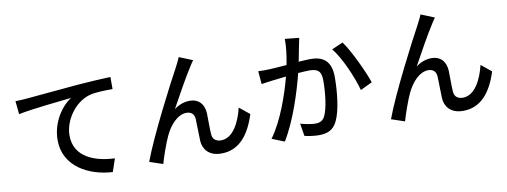

<svg xmlns="http://www.w3.org/2000/svg" viewBox="-65 -1161 4131 1564"><g transform="rotate(-10 2000.0 -379.0)"><path d="M83 -674 94 -565C204 -588 447 -612 534 -622C453 -570 366 -450 366 -301C366 -82 570 22 764 32L800 -75C636 -82 468 -142 468 -322C468 -439 555 -580 687 -619C739 -633 824 -634 879 -634V-734C811 -732 712 -726 606 -718C424 -702 248 -685 175 -679C156 -677 122 -675 83 -674Z M1566 -752 1455 -797C1441 -762 1425 -735 1413 -710C1360 -615 1143 -198 1070 2L1180 39C1194 -12 1233 -126 1261 -184C1298 -263 1364 -339 1438 -339C1479 -339 1502 -315 1504 -276C1507 -228 1506 -149 1509 -93C1513 -29 1555 37 1662 37C1810 37 1897 -74 1949 -239L1865 -307C1838 -193 1778 -69 1678 -69C1640 -69 1609 -87 1606 -131C1602 -177 1604 -254 1602 -306C1598 -386 1552 -431 1482 -431C1439 -431 1395 -418 1351 -385C1401 -477 1489 -635 1535 -705C1546 -722 1557 -740 1566 -752Z M2332 -793C2333 -729 2323 -654 2309 -581C2253 -576 2200 -572 2168 -571C2135 -570 2106 -569 2073 -571L2082 -463C2110 -468 2155 -474 2181 -477C2203 -480 2243 -484 2288 -489C2253 -355 2182 -142 2084 -10L2187 31C2284 -127 2354 -354 2391 -500C2428 -503 2461 -505 2481 -505C2544 -505 2582 -491 2582 -406C2582 -303 2568 -179 2538 -117C2520 -79 2492 -70 2457 -70C2430 -70 2375 -79 2335 -91L2352 13C2384 21 2432 28 2469 28C2539 28 2590 9 2622 -58C2664 -143 2679 -300 2679 -417C2679 -555 2606 -595 2510 -595C2487 -595 2452 -593 2411 -590C2420 -635 2429 -683 2435 -713C2439 -735 2444 -760 2449 -781ZM2697 -642C2767 -557 2842 -380 2870 -275L2968 -322C2936 -415 2851 -599 2790 -682Z M3566 -752 3455 -797C3441 -762 3425 -735 3413 -710C3360 -615 3143 -198 3070 2L3180 39C3194 -12 3233 -126 3261 -184C3298 -263 3364 -339 3438 -339C3479 -339 3502 -315 3504 -276C3507 -228 3506 -149 3509 -93C3513 -29 3555 37 3662 37C3810 37 3897 -74 3949 -239L3865 -307C3838 -193 3778 -69 3678 -69C3640 -69 3609 -87 3606 -131C3602 -177 3604 -254 3602 -306C3598 -386 3552 -431 3482 -431C3439 -431 3395 -418 3351 -385C3401 -477 3489 -635 3535 -705C3546 -722 3557 -740 3566 -752Z"/></g></svg>

Font: Noto Sans CJK JP Medium
Style: Regular
Weight: 500
Designer: Ryoko NISHIZUKA (kana & ideographs); Paul D. Hunt (Latin, Greek & Cyrillic); Wenlong ZHANG (bopomofo); Sandoll Communica
Foundry: Adobe Systems Incorporated
Version: Version 1.004;PS 1.004;hotconv 1.0.82;makeotf.lib2.5.63406